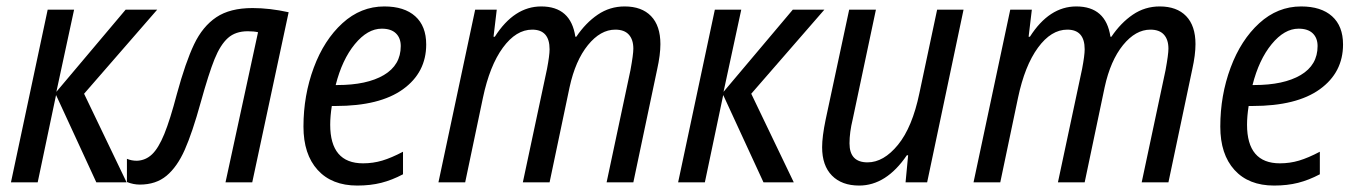

<svg xmlns="http://www.w3.org/2000/svg" viewBox="-20 -566 4213 596"><path d="M128 -536H210L155 -281L370 -536H468L241 -275L373 0H279L154 -271L97 0H14Z M374 -1V-73Q388 -67 405 -67Q432 -68 452 -87Q472 -106 490 -150Q508 -194 529 -274Q556 -373 582.5 -428.5Q609 -484 651.5 -512.5Q694 -541 764 -541Q817 -541 876 -528L763 0H680L781 -466Q768 -469 749 -469Q711 -469 687.5 -448Q664 -427 646 -382.5Q628 -338 603 -248Q577 -154 553.5 -101Q530 -48 497 -20.5Q464 7 414 7Q394 7 374 -1Z M922 -173Q922 -270 954 -356Q986 -442 1043 -494Q1100 -546 1173 -546Q1235 -546 1269 -515.5Q1303 -485 1303 -428Q1303 -341 1231 -289Q1159 -237 1022 -237H1010Q1005 -205 1005 -179Q1005 -59 1107 -59Q1138 -59 1166.5 -67.5Q1195 -76 1231 -95V-25Q1197 -7 1163.5 1.5Q1130 10 1089 10Q1010 10 966 -38.5Q922 -87 922 -173ZM1027 -302Q1119 -302 1171.5 -333Q1224 -364 1224 -423Q1224 -448 1209 -462.5Q1194 -477 1165 -477Q1121 -477 1081.5 -429Q1042 -381 1022 -302Z M1455 -536H1522L1512 -452H1516Q1576 -546 1660 -546Q1752 -546 1766 -452H1769Q1798 -495 1835.5 -520.5Q1873 -546 1919 -546Q1972 -546 2001 -516Q2030 -486 2030 -429Q2030 -396 2020 -351L1946 0H1863L1937 -348Q1946 -397 1946 -415Q1946 -443 1932 -458.5Q1918 -474 1890 -474Q1844 -474 1805 -426Q1766 -378 1748 -295L1686 0H1603L1678 -352Q1686 -394 1686 -413Q1686 -474 1632 -474Q1582 -474 1541 -418Q1500 -362 1479 -262L1424 0H1341Z M2199 -536H2281L2226 -281L2441 -536H2539L2312 -275L2444 0H2350L2225 -271L2168 0H2085Z M2532 -109Q2532 -142 2543 -195L2616 -536H2699L2627 -196Q2617 -155 2617 -121Q2617 -62 2673 -62Q2723 -62 2767.5 -116.5Q2812 -171 2834 -277L2889 -536H2971L2858 0H2791L2799 -84H2795Q2731 10 2647 10Q2593 10 2562.5 -21Q2532 -52 2532 -109Z M3116 -536H3183L3173 -452H3177Q3237 -546 3321 -546Q3413 -546 3427 -452H3430Q3459 -495 3496.5 -520.5Q3534 -546 3580 -546Q3633 -546 3662 -516Q3691 -486 3691 -429Q3691 -396 3681 -351L3607 0H3524L3598 -348Q3607 -397 3607 -415Q3607 -443 3593 -458.5Q3579 -474 3551 -474Q3505 -474 3466 -426Q3427 -378 3409 -295L3347 0H3264L3339 -352Q3347 -394 3347 -413Q3347 -474 3293 -474Q3243 -474 3202 -418Q3161 -362 3140 -262L3085 0H3002Z M3768 -173Q3768 -270 3800 -356Q3832 -442 3889 -494Q3946 -546 4019 -546Q4081 -546 4115 -515.5Q4149 -485 4149 -428Q4149 -341 4077 -289Q4005 -237 3868 -237H3856Q3851 -205 3851 -179Q3851 -59 3953 -59Q3984 -59 4012.5 -67.5Q4041 -76 4077 -95V-25Q4043 -7 4009.5 1.5Q3976 10 3935 10Q3856 10 3812 -38.5Q3768 -87 3768 -173ZM3873 -302Q3965 -302 4017.5 -333Q4070 -364 4070 -423Q4070 -448 4055 -462.5Q4040 -477 4011 -477Q3967 -477 3927.5 -429Q3888 -381 3868 -302Z"/></svg>

Font: Noto Sans UI Narrow
Style: Italic
Weight: 400
Width: 4
Italic angle: -12°
Designer: Monotype Design Team
Foundry: Monotype Imaging Inc.
Version: Version 1.001